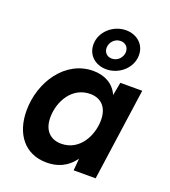

<svg xmlns="http://www.w3.org/2000/svg" viewBox="-138 -852 854 964"><g transform="rotate(20 288.5 -370.5)"><path d="M221.5 10C274 10 327.5 -7 368.5 -64.5L363 0H480.5L550 -493H433L420 -423C397 -476.5 346 -503 286 -503C138 -503 38 -356 38 -201.5C38 -77.5 104 10 221.5 10ZM162 -209.5C162 -296 214.5 -389 311 -389C371.5 -389 406 -349 406 -284C406 -199 355 -104 258 -104C197 -104 162 -144 162 -209.5ZM240 -628.5C240 -570 285.5 -532.5 343 -532.5C410.5 -532.5 473.5 -586 473.5 -655C473.5 -715 425.5 -751 371 -751C302 -751 240 -696.5 240 -628.5ZM308 -635C308 -662.5 330.5 -691 363.5 -691C390.5 -691 406.5 -671.5 406.5 -648.5C406.5 -621 384 -592.5 351 -592.5C323 -592.5 308 -612 308 -635Z"/></g></svg>

Font: HK Grotesk
Style: Bold Italic
Weight: 700
Italic angle: -16°
Designer: Alfredo Marco Pradil
Foundry: Hanken Design Co.
Version: Version 3.001;FEAKit 1.0